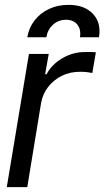

<svg xmlns="http://www.w3.org/2000/svg" viewBox="-20 -767 428 787"><path d="M7.8 0 98.6 -545.9H179.7L165 -462.9H170.9Q192.4 -503.4 236.3 -528.8Q280.3 -554.2 329.1 -553.7Q338.9 -554.2 352.1 -554Q365.2 -553.7 373 -552.7L358.4 -467.8Q354.5 -468.8 339.6 -470.9Q324.7 -473.1 307.6 -472.7Q268.1 -473.1 234.1 -456.5Q200.2 -439.9 177.5 -410.9Q154.8 -381.8 148.4 -344.7L91.8 0ZM91.8 -614.3Q98.6 -653.8 122.1 -683.8Q145.5 -713.9 181.4 -730.5Q217.3 -747.1 260.7 -747.1Q326.2 -747.1 360.8 -710.4Q395.5 -673.8 385.7 -614.3H307.6Q313 -646 297.1 -666Q281.2 -686 250.5 -686Q219.7 -686 197.5 -666Q175.3 -646 169.9 -614.3Z"/></svg>

Font: Inter Tight
Style: Italic
Weight: 400
Italic angle: -9.39999°
Designer: Rasmus Andersson
Foundry: rsms
Version: Version 3.002